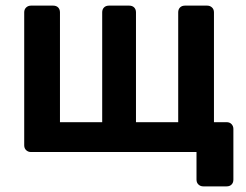

<svg xmlns="http://www.w3.org/2000/svg" viewBox="-20 -540 874 682"><path d="M702 122Q692 122 685 115.5Q678 109 678 98V0H90Q80 0 73 -6.5Q66 -13 66 -24V-496Q66 -507 73 -513.5Q80 -520 90 -520H169Q180 -520 186.5 -513.5Q193 -507 193 -496V-106H343V-496Q343 -507 349.5 -513.5Q356 -520 367 -520H439Q450 -520 456.5 -513.5Q463 -507 463 -496V-106H613V-496Q613 -507 619.5 -513.5Q626 -520 637 -520H716Q726 -520 733 -513.5Q740 -507 740 -496V-106H785Q796 -106 802.5 -99Q809 -92 809 -82V98Q809 109 802.5 115.5Q796 122 785 122Z"/></svg>

Font: Fz Rubik Med
Style: Regular
Weight: 500
Designer: Hubert and Fischer
Foundry: Hubert and Fischer
Version: Vit hóa bi FontZin.com